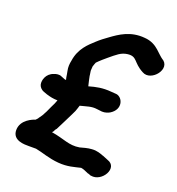

<svg xmlns="http://www.w3.org/2000/svg" viewBox="-128 -733 833 906"><g transform="rotate(20 288.5 -280.0)"><path d="M59 -255C61 -244 71 -232 85 -227L104 -220H105C121 -215 139 -211 159 -211L152 -193C145 -177 139 -168 129 -144L122 -131C121 -129 119 -124 116 -120L104 -103L103 -101C102 -99 97 -94 93 -90C83 -87 24 -66 24 -13C24 40 86 38 105 38H142C176 44 213 60 263 64C310 68 342 57 373 50C383 51 399 58 412 64H414L425 68L426 69H429C487 80 538 -9 477 -28C469 -31 455 -37 450 -39H449C435 -44 417 -52 391 -50C370 -49 348 -42 333 -38C281 -29 250 -51 186 -61C190 -64 193 -69 195 -74V-75C195 -76 201 -82 202 -84C218 -114 231 -143 246 -172L256 -193C260 -203 262 -211 266 -223C299 -231 320 -240 348 -236C357 -235 363 -234 374 -233C389 -232 405 -238 413 -243C463 -274 444 -328 411 -334H409L384 -336C339 -340 308 -333 273 -323C269 -342 264 -358 262 -372V-374L259 -394C258 -401 259 -400 259 -401V-402L260 -418C262 -425 267 -438 268 -440L279 -451C286 -457 298 -469 312 -480C346 -508 364 -525 395 -529C444 -535 436 -502 492 -473C542 -444 614 -533 555 -565C550 -568 531 -586 518 -598C501 -613 478 -627 445 -629C372 -636 322 -600 286 -574C269 -562 249 -547 232 -531C206 -507 166 -473 157 -410C153 -392 152 -375 156 -357L159 -341C160 -331 162 -323 164 -315C162 -315 161 -315 157 -316L137 -324C127 -329 111 -327 100 -322C64 -310 55 -274 59 -255Z"/></g></svg>

Font: Stray Cat
Style: ExBlkObl
Weight: 1000
Version: Version 1.0